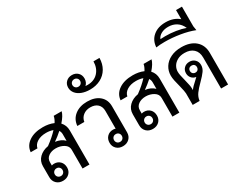

<svg xmlns="http://www.w3.org/2000/svg" viewBox="-116 -1481 2496 2020"><g transform="rotate(-30 1132.0 -471.0)"><path d="M465 -521Q506 -477 506 -414V0H422V-228Q422 -273 379 -299Q336 -325 283 -325Q230 -325 194 -299.5Q158 -274 158 -229V-189Q173 -194 187 -194Q231 -194 259 -165.5Q287 -137 287 -91Q287 -47 257.5 -18.5Q228 10 181 10Q133 10 103 -19.5Q73 -49 73 -96V-229Q73 -291 115 -332.5Q157 -374 225 -386Q307 -446 359 -503Q323 -517 276 -517Q212 -517 169 -491Q126 -465 117 -421H35Q42 -497 107 -541.5Q172 -586 276 -586Q350 -586 406 -561Q431 -600 436 -632H533Q521 -584 465 -521ZM422 -417Q422 -443 408 -465Q364 -425 311 -388Q381 -379 422 -337ZM186 -139Q165 -139 151.5 -125.5Q138 -112 138 -92Q138 -72 151.5 -58.5Q165 -45 186 -45Q206 -45 219 -58.5Q232 -72 232 -92Q232 -112 219 -125.5Q206 -139 186 -139Z M1018 -412V-96Q1018 -49 987.5 -19.5Q957 10 909 10Q862 10 832.5 -18.5Q803 -47 803 -91Q803 -137 831 -165.5Q859 -194 904 -194Q918 -194 933 -189V-404Q933 -457 901 -487Q869 -517 812 -517Q761 -517 725.5 -489Q690 -461 683 -415H598Q605 -494 664 -540Q723 -586 814 -586Q908 -586 963 -539Q1018 -492 1018 -412ZM952 -92Q952 -112 939 -125.5Q926 -139 905 -139Q884 -139 871 -125.5Q858 -112 858 -92Q858 -72 871 -58.5Q884 -45 905 -45Q926 -45 939 -58.5Q952 -72 952 -92Z M1158 -919Q1157 -847 1125 -792.5Q1093 -738 1036.5 -708.5Q980 -679 908 -679Q851 -679 807.5 -696Q764 -713 740 -743.5Q716 -774 716 -812Q716 -854 744 -881Q772 -908 815 -908Q858 -908 886 -881Q914 -854 914 -811Q914 -788 905.5 -768.5Q897 -749 882 -736Q891 -735 908 -735Q989 -735 1036.5 -786.5Q1084 -838 1085 -919ZM815 -767Q835 -767 848 -780Q861 -793 861 -813Q861 -832 848 -845Q835 -858 815 -858Q795 -858 781.5 -845Q768 -832 768 -813Q768 -793 781.5 -780Q795 -767 815 -767Z M1557 -521Q1598 -477 1598 -414V0H1514V-228Q1514 -273 1471 -299Q1428 -325 1375 -325Q1322 -325 1286 -299.5Q1250 -274 1250 -229V-189Q1265 -194 1279 -194Q1323 -194 1351 -165.5Q1379 -137 1379 -91Q1379 -47 1349.5 -18.5Q1320 10 1273 10Q1225 10 1195 -19.5Q1165 -49 1165 -96V-229Q1165 -291 1207 -332.5Q1249 -374 1317 -386Q1399 -446 1451 -503Q1415 -517 1368 -517Q1304 -517 1261 -491Q1218 -465 1209 -421H1127Q1134 -497 1199 -541.5Q1264 -586 1368 -586Q1442 -586 1498 -561Q1523 -600 1528 -632H1625Q1613 -584 1557 -521ZM1514 -417Q1514 -443 1500 -465Q1456 -425 1403 -388Q1473 -379 1514 -337ZM1278 -139Q1257 -139 1243.5 -125.5Q1230 -112 1230 -92Q1230 -72 1243.5 -58.5Q1257 -45 1278 -45Q1298 -45 1311 -58.5Q1324 -72 1324 -92Q1324 -112 1311 -125.5Q1298 -139 1278 -139Z M2190 -384V0H2105V-377Q2105 -444 2065.5 -480.5Q2026 -517 1958 -517Q1906 -517 1870 -497Q1834 -477 1816 -446Q1798 -415 1798 -381Q1798 -359 1803.5 -333Q1809 -307 1820 -263Q1830 -223 1835 -198Q1840 -173 1840 -153V-134Q1861 -165 1917 -214L1940 -236Q1906 -241 1885.5 -265Q1865 -289 1865 -323Q1865 -361 1890.5 -386Q1916 -411 1956 -411Q1995 -411 2021 -385.5Q2047 -360 2047 -320Q2047 -282 2023.5 -249Q2000 -216 1952 -168Q1902 -119 1875.5 -82Q1849 -45 1844 0H1760V-140Q1760 -162 1741 -238Q1728 -286 1721 -320.5Q1714 -355 1714 -382Q1714 -438 1743 -484.5Q1772 -531 1827.5 -558.5Q1883 -586 1958 -586Q2066 -586 2128 -532Q2190 -478 2190 -384ZM1956 -280Q1975 -280 1986.5 -292Q1998 -304 1998 -323Q1998 -342 1986.5 -353.5Q1975 -365 1956 -365Q1937 -365 1925 -353.5Q1913 -342 1913 -323Q1913 -304 1925 -292Q1937 -280 1956 -280Z M2187 -662Q2114 -691 2019.5 -706.5Q1925 -722 1836 -722Q1774 -722 1731 -715Q1736 -798 1794 -847Q1852 -896 1946 -896Q2044 -896 2107 -841V-952H2179V-713Q2183 -696 2187 -662ZM2111 -733Q2088 -787 2045 -814Q2002 -841 1946 -841Q1896 -841 1860 -821Q1824 -801 1812 -769Q1831 -771 1872 -771Q1935 -771 1999 -761Q2063 -751 2111 -733Z"/></g></svg>

Font: Sarabun
Style: Regular
Weight: 400
Designer: Suppakit Chalermlarp | Katatrad Co.,Ltd.
Foundry: Cadson Demak Co.,Ltd.
Version: Version 1.000; ttfautohint (v1.6)